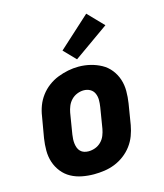

<svg xmlns="http://www.w3.org/2000/svg" viewBox="-118 -880 835 976"><g transform="rotate(-15 300.0 -391.5)"><path d="M256 8Q224 8 193 2Q162 -4 135.5 -18.5Q109 -33 90 -57Q71 -81 61.5 -110Q52 -139 52 -171Q52 -203 57 -235L76 -345Q80 -373 90 -399.5Q100 -426 117.5 -449.5Q135 -473 159 -491Q183 -509 210 -519.5Q237 -530 264.5 -535.5Q292 -541 320 -541Q352 -541 382.5 -533.5Q413 -526 439.5 -511.5Q466 -497 485 -473Q504 -449 513.5 -420Q523 -391 523 -359Q523 -327 518 -295L500 -185Q495 -157 485 -130.5Q475 -104 457.5 -80.5Q440 -57 416 -39Q392 -21 365.5 -10.5Q339 0 311 4Q283 8 256 8ZM259 -112Q277 -112 294.5 -118.5Q312 -125 325.5 -138.5Q339 -152 346 -169.5Q353 -187 356 -204L374 -314Q377 -333 377 -351Q377 -369 370 -385Q363 -401 348 -409.5Q333 -418 314 -418Q297 -418 279.5 -411Q262 -404 249 -390.5Q236 -377 229 -360Q222 -343 219 -326L201 -216Q199 -204 198.5 -191.5Q198 -179 199.5 -167.5Q201 -156 205 -145.5Q209 -135 217 -127Q225 -119 236 -115.5Q247 -112 259 -112ZM323 -579 263 -641 428 -791 507 -709Z"/></g></svg>

Font: Iosevka Curly Slab HvEx
Style: Italic
Weight: 900
Width: 7
Italic angle: -9°
Monospace: yes
Designer: Belleve Invis
Foundry: Belleve Invis
Version: Version 11.1.0; ttfautohint (v1.8.3)